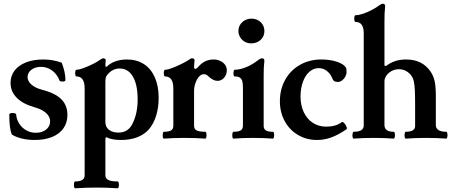

<svg xmlns="http://www.w3.org/2000/svg" viewBox="-20 -747 2457 1040"><path d="M44.4 -18.1Q37.1 -34.2 33.7 -61Q30.3 -87.9 30.3 -126Q30.3 -130.4 34.7 -132.6Q39.1 -134.8 47.4 -134.8Q57.1 -134.8 62 -132.8Q66.9 -130.9 67.4 -127Q69.8 -99.1 84.7 -76.4Q99.6 -53.7 122.8 -40.8Q146 -27.8 172.9 -27.8Q195.8 -27.8 213.6 -35.6Q231.4 -43.5 241.5 -57.6Q251.5 -71.8 251.5 -89.8Q251.5 -106.4 241.5 -121.1Q231.4 -135.7 212.6 -147.2Q193.8 -158.7 167.5 -166Q104 -183.6 70.6 -217.5Q37.1 -251.5 37.1 -298.3Q37.1 -336.4 59.1 -365Q81.1 -393.6 121.3 -409.2Q161.6 -424.8 214.8 -424.8Q240.7 -424.8 266.8 -420.2Q293 -415.5 314.5 -407.2Q324.2 -381.8 329.3 -358.4Q334.5 -335 334.5 -314Q334.5 -305.2 319.3 -305.2Q311.5 -305.2 307.6 -306.4Q303.7 -307.6 302.7 -310.1Q293.9 -333 278.8 -349.9Q263.7 -366.7 244.1 -375.7Q224.6 -384.8 202.6 -384.8Q181.6 -384.8 165 -377.7Q148.4 -370.6 138.9 -357.9Q129.4 -345.2 129.4 -329.6Q129.4 -314.5 139.4 -300.8Q149.4 -287.1 167.7 -276.6Q186 -266.1 211.4 -259.8Q256.8 -248 286.4 -229.7Q315.9 -211.4 330.6 -185.3Q345.2 -159.2 345.2 -124.5Q345.2 -82.5 323.7 -52Q302.2 -21.5 262.2 -5.1Q222.2 11.2 167.5 11.2Q131.8 11.2 99.6 3.7Q67.4 -3.9 44.4 -18.1Z M394 -333Q389.6 -333 387.9 -342Q386.2 -351.1 387.9 -360.1Q389.6 -369.1 394 -369.1Q408.2 -369.1 433.1 -378.4Q458 -387.7 481.9 -399.7Q505.9 -411.6 515.6 -418.9Q522 -423.8 528.6 -427.5Q535.2 -431.2 539.6 -431.2Q544.9 -431.2 548.8 -428.5Q552.7 -425.8 552.7 -420.9Q550.8 -405.8 550.8 -387.7L558.1 -385.3Q575.2 -403.8 604 -414.3Q632.8 -424.8 667.5 -424.8Q720.7 -424.8 759.3 -399.9Q797.9 -375 818.6 -328.1Q839.4 -281.2 839.4 -217.3Q839.4 -163.1 825.4 -119.1Q811.5 -75.2 785.6 -45.4Q761.2 -18.1 722.9 -3.4Q684.6 11.2 635.7 11.2Q609.4 11.2 589.4 7.3Q569.3 3.4 557.6 -3.9Q554.7 -3.9 552.7 -0.7Q550.8 2.4 550.8 8.3V193.8L438.5 194.8V-268.1Q438.5 -333 394 -333ZM387.2 235.8Q438.5 235.8 438.5 203.1V170.4H550.8V203.1Q550.8 219.7 566.7 227.8Q582.5 235.8 617.2 235.8Q621.6 235.8 623.3 245.1Q625 254.4 623.3 263.7Q621.6 272.9 617.2 272.9Q578.6 270.5 557.6 269.8Q536.6 269 502.4 269Q468.3 269 447.3 269.8Q426.3 270.5 387.2 272.9Q382.8 272.9 381.1 263.7Q379.4 254.4 381.1 245.1Q382.8 235.8 387.2 235.8ZM696.3 -74.2Q710.9 -102.5 718.3 -136Q725.6 -169.4 725.6 -208Q725.6 -288.1 700 -332Q674.3 -376 627.9 -376Q606.4 -376 588.4 -365.7Q570.3 -355.5 556.6 -335Q553.7 -330.6 552.2 -322Q550.8 -313.5 550.8 -300.8V-86.9Q550.8 -59.6 569.8 -44.2Q588.9 -28.8 622.1 -28.8Q647 -28.8 665.8 -40.3Q684.6 -51.8 696.3 -74.2Z M874 -333Q869.6 -333 867.9 -342Q866.2 -351.1 867.9 -360.1Q869.6 -369.1 874 -369.1Q887.7 -369.1 914.6 -379.4Q941.4 -389.6 968 -403.1Q994.6 -416.5 1003.9 -423.8Q1012.7 -431.2 1020.5 -431.2Q1026.9 -431.2 1030 -428.7Q1033.2 -426.3 1034.2 -420.9Q1033.7 -417.5 1033.2 -414.6Q1032.7 -411.6 1032.7 -408.7Q1031.2 -396.5 1031.2 -384.8Q1031.2 -379.4 1033 -376.7Q1034.7 -374 1038.1 -374Q1041.5 -374 1045.2 -376.5Q1048.8 -378.9 1051.8 -382.8Q1070.8 -404.8 1091.6 -414.8Q1112.3 -424.8 1137.2 -424.8Q1156.2 -424.8 1172.6 -417.2Q1189 -409.7 1198.7 -396.5Q1208.5 -383.3 1208.5 -366.7Q1208.5 -350.1 1201.4 -336.9Q1194.3 -323.7 1182.9 -316.4Q1171.4 -309.1 1158.2 -309.1Q1146 -309.1 1133.5 -315.4Q1121.1 -321.8 1108.4 -334Q1103 -339.4 1096.9 -342.3Q1090.8 -345.2 1084.5 -345.2Q1069.8 -345.2 1057.6 -331.3Q1045.4 -317.4 1038.3 -296.1Q1031.2 -274.9 1031.2 -254.9V-84.5H918.9V-268.1Q918.9 -333 874 -333ZM867.7 -33.2Q894 -33.2 906.5 -40.5Q918.9 -47.9 918.9 -65.9V-98.6H1031.2V-65.9Q1031.2 -47.9 1045.4 -40.5Q1059.6 -33.2 1092.3 -33.2Q1096.7 -33.2 1098.1 -23.9Q1099.6 -14.6 1097.9 -5.4Q1096.2 3.9 1092.3 3.9Q1043 0 980 0Q918 0 867.7 3.9Q863.3 3.9 861.8 -5.4Q860.4 -14.6 862.1 -23.9Q863.8 -33.2 867.7 -33.2Z M1244.6 -33.2Q1271 -33.2 1283.4 -40.5Q1295.9 -47.9 1295.9 -65.9V-272Q1295.9 -293.9 1292.5 -306.9Q1289.1 -319.8 1279.3 -326.4Q1269.5 -333 1251 -333Q1246.6 -333 1245.1 -342Q1243.7 -351.1 1245.4 -360.1Q1247.1 -369.1 1251 -369.1Q1279.3 -369.1 1314.2 -383.5Q1349.1 -397.9 1379.4 -422.4Q1385.7 -427.2 1390.1 -429.2Q1394.5 -431.2 1399.9 -431.2Q1405.8 -431.2 1408.9 -427.7Q1412.1 -424.3 1412.1 -418Q1409.7 -398.9 1408.9 -380.1Q1408.2 -361.3 1408.2 -333V-65.9Q1408.2 -47.9 1420.2 -40.5Q1432.1 -33.2 1458.5 -33.2Q1462.9 -33.2 1464.4 -23.9Q1465.8 -14.6 1464.1 -5.4Q1462.4 3.9 1458.5 3.9Q1411.1 0 1351.6 0Q1292 0 1244.6 3.9Q1240.2 3.9 1238.8 -5.4Q1237.3 -14.6 1239 -23.9Q1240.7 -33.2 1244.6 -33.2ZM1271.5 -579.1Q1271.5 -599.1 1281.7 -614.5Q1292 -629.9 1308.1 -637.9Q1324.2 -646 1341.3 -646Q1362.8 -646 1378.9 -636.7Q1395 -627.4 1403.6 -612.1Q1412.1 -596.7 1412.1 -579.1Q1412.1 -558.1 1401.9 -543Q1391.6 -527.8 1375.5 -520Q1359.4 -512.2 1341.3 -512.2Q1320.3 -512.2 1304.4 -521.7Q1288.6 -531.2 1280 -546.6Q1271.5 -562 1271.5 -579.1Z M1496.1 -198.7Q1496.1 -263.7 1524.9 -315.2Q1553.7 -366.7 1605 -395.8Q1656.2 -424.8 1720.7 -424.8Q1768.1 -424.8 1805.4 -412.4Q1842.8 -399.9 1854 -380.4Q1856 -377.4 1856.4 -371.8Q1856.9 -366.2 1856.9 -354.5Q1856.9 -343.3 1850.1 -331.1Q1843.3 -318.8 1832.3 -311Q1821.3 -303.2 1810.1 -303.2Q1799.8 -303.2 1792.7 -306.4Q1785.6 -309.6 1782.7 -316.9Q1770.5 -347.2 1751 -362.5Q1731.4 -377.9 1706.1 -377.9Q1678.2 -377.9 1655.8 -358.2Q1633.3 -338.4 1620.6 -303.2Q1607.9 -268.1 1607.9 -224.1Q1607.9 -176.3 1625.5 -139.2Q1643.1 -102.1 1674.6 -81.5Q1706.1 -61 1747.1 -61Q1772.9 -61 1793.7 -66.9Q1814.5 -72.8 1830.6 -85Q1835.9 -88.9 1844 -80.6Q1852.1 -72.3 1856.7 -61Q1861.3 -49.8 1856.9 -46.9Q1813 -16.6 1774.9 -2.7Q1736.8 11.2 1697.8 11.2Q1640.1 11.2 1594.2 -15.9Q1548.3 -43 1522.2 -90.8Q1496.1 -138.7 1496.1 -198.7Z M1895.5 -33.2Q1950.2 -33.2 1950.2 -66.9V-567.4Q1950.2 -597.7 1939 -613Q1927.7 -628.4 1905.3 -628.4Q1900.9 -628.4 1899.4 -637.5Q1897.9 -646.5 1899.7 -655.5Q1901.4 -664.6 1905.3 -664.6Q1923.3 -664.6 1948 -673.1Q1972.7 -681.6 1996.1 -694.1Q2019.5 -706.5 2033.7 -717.8Q2040 -722.7 2044.4 -724.6Q2048.8 -726.6 2054.2 -726.6Q2060.1 -726.6 2063.2 -723.1Q2066.4 -719.7 2066.4 -713.4Q2064 -693.4 2063.2 -674.6Q2062.5 -655.8 2062.5 -628.4V-391.6L2070.8 -389.2Q2092.8 -406.7 2119.9 -415.8Q2147 -424.8 2179.2 -424.8Q2224.6 -424.8 2257.8 -408Q2291 -391.1 2313.5 -357.4Q2328.1 -335.4 2334.5 -307.1Q2340.8 -278.8 2340.8 -223.1V-69.8Q2340.8 -51.3 2355.5 -42.2Q2370.1 -33.2 2397.5 -33.2Q2401.9 -33.2 2403.3 -23.9Q2404.8 -14.6 2403.1 -5.4Q2401.4 3.9 2397.5 3.9Q2348.6 0 2287.6 0Q2226.6 0 2177.7 3.9Q2173.3 3.9 2171.9 -5.4Q2170.4 -14.6 2172.1 -23.9Q2173.8 -33.2 2177.7 -33.2Q2203.1 -33.2 2215.8 -41Q2228.5 -48.8 2228.5 -64V-172.9Q2228.5 -227.1 2227.1 -257.3Q2225.6 -287.6 2221.9 -304.4Q2218.3 -321.3 2211.4 -332.5Q2199.7 -350.6 2181.4 -361.3Q2163.1 -372.1 2140.6 -372.1Q2119.6 -372.1 2101.8 -362.5Q2084 -353 2073.2 -337.9Q2062.5 -322.8 2062.5 -306.2V-69.8Q2062.5 -51.3 2075 -42.2Q2087.4 -33.2 2112.8 -33.2Q2117.2 -33.2 2118.7 -23.9Q2120.1 -14.6 2118.4 -5.4Q2116.7 3.9 2112.8 3.9Q2064.5 0 2004.4 0Q1943.8 0 1895.5 3.9Q1891.1 3.9 1889.6 -5.4Q1888.2 -14.6 1889.9 -23.9Q1891.6 -33.2 1895.5 -33.2Z"/></svg>

Font: Junicode Two Beta VF
Style: Regular
Weight: 400
Designer: Peter S. Baker
Foundry: Briery Creek Software
Version: Version 1.031 beta; ttfautohint (v1.8.1.43-b0c9)